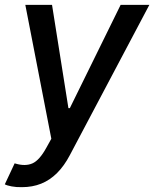

<svg xmlns="http://www.w3.org/2000/svg" viewBox="-52 -566 635 790"><path d="M38.1 204.1Q14.6 204.6 -4.4 200.9Q-23.4 197.3 -32.2 192.4L8.3 106L11.2 106.9Q51.8 119.1 81.1 106.4Q110.4 93.8 139.2 41L159.2 4.9L52.2 -545.9H162.1L229.5 -121.1H235.4L444.3 -545.9H562.5L235.4 72.3Q212.4 116.2 182.9 145.8Q153.3 175.3 117.4 189.7Q81.5 204.1 38.1 204.1Z"/></svg>

Font: Inter Tight Medium
Style: Italic
Weight: 500
Italic angle: -9.39999°
Designer: Rasmus Andersson
Foundry: rsms
Version: Version 3.004